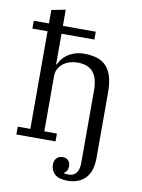

<svg xmlns="http://www.w3.org/2000/svg" viewBox="-103 -829 821 1110"><g transform="rotate(10 307.5 -274.0)"><path d="M371 212Q321 212 297 190Q273 168 273 134Q273 112 286 97Q299 82 322 82Q344 82 355.5 95Q367 108 367 129Q367 143 360.5 154.5Q354 166 345 169V172Q354 176 370 176Q433 176 433 96V-327Q433 -400 404 -435.5Q375 -471 312 -471Q290 -471 268.5 -465Q247 -459 229.5 -446Q212 -433 201.5 -414Q191 -395 191 -369V-46H265V0H35V-46H109V-619H20V-665H109V-744L191 -760V-665H384V-619H191V-439H195Q201 -454 213 -470Q225 -486 243.5 -499Q262 -512 286.5 -520Q311 -528 342 -528Q435 -528 475 -479.5Q515 -431 515 -334V52Q515 133 476.5 172.5Q438 212 371 212Z"/></g></svg>

Font: IBM Plex Serif
Style: Regular
Weight: 400
Designer: Mike Abbink, Paul van der Laan, Pieter van Rosmalen
Foundry: Bold Monday
Version: Version 2.6